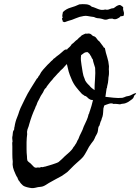

<svg xmlns="http://www.w3.org/2000/svg" viewBox="-20 -880 693 949"><path d="M498 -643.6Q502.9 -618.2 509.8 -597.7Q516.6 -577.1 518.6 -552.7Q518.6 -546.9 518.1 -541Q517.6 -535.2 518.6 -529.3V-517.6Q518.6 -509.8 517.1 -502.9Q515.6 -496.1 515.6 -488.3Q514.6 -470.7 509.8 -454.1Q508.8 -443.4 507.8 -443.8Q506.8 -444.3 506.8 -442.4Q504.9 -431.6 503.9 -421.9Q502.9 -412.1 501 -401.4Q518.6 -399.4 541.5 -397Q564.5 -394.5 585 -396.5Q589.8 -397.5 594.2 -399.4Q598.6 -401.4 603.5 -403.3Q620.1 -405.3 629.9 -411.1Q639.6 -417 653.3 -420.9Q649.4 -410.2 643.6 -408.2Q640.6 -398.4 638.2 -395Q635.7 -391.6 632.8 -389.6Q627.9 -385.7 624 -383.3Q620.1 -380.9 615.2 -377Q599.6 -368.2 590.3 -367.7Q581.1 -367.2 573.2 -364.3Q566.4 -365.2 557.1 -366.2Q547.9 -367.2 541 -366.2Q536.1 -369.1 530.3 -369.1Q524.4 -369.1 518.6 -367.2Q506.8 -363.3 502.9 -361.8Q499 -360.4 495.1 -358.4Q493.2 -352.5 492.7 -349.6Q492.2 -346.7 491.2 -344.7Q490.2 -334 489.7 -323.7Q489.3 -313.5 486.3 -302.7Q482.4 -293.9 482.4 -291.5Q482.4 -289.1 480.5 -285.2Q477.5 -280.3 475.6 -273.4Q473.6 -266.6 471.7 -259.8Q466.8 -254.9 465.8 -248Q464.8 -241.2 463.9 -233.4Q462.9 -225.6 459 -218.3Q455.1 -210.9 451.2 -204.1Q449.2 -199.2 447.3 -194.8Q445.3 -190.4 442.4 -185.5Q430.7 -170.9 419.9 -154.3Q415 -143.6 409.7 -135.3Q404.3 -127 399.4 -117.2Q391.6 -103.5 379.9 -93.3Q368.2 -83 356.4 -72.3Q350.6 -67.4 344.7 -61.5Q338.9 -55.7 334 -50.8Q329.1 -45.9 323.7 -40.5Q318.4 -35.2 313.5 -30.3Q306.6 -25.4 299.3 -20Q292 -14.6 284.2 -9.8Q268.6 -1 253.4 6.8Q238.3 14.6 221.7 24.4Q213.9 29.3 207 33.7Q200.2 38.1 192.4 41Q186.5 43 180.2 43.5Q173.8 43.9 168 44.9Q160.2 46.9 153.3 48.3Q146.5 49.8 137.7 49.8Q127 48.8 113.8 45.4Q100.6 42 93.8 37.1Q81.1 25.4 78.6 20.5Q76.2 15.6 71.3 10.7Q70.3 6.8 68.8 5.4Q67.4 3.9 67.4 0Q60.5 -9.8 56.6 -19.5Q47.9 -38.1 44.4 -52.2Q41 -66.4 43 -82Q41 -97.7 41 -117.7Q41 -137.7 41 -156.2Q41 -163.1 40.5 -169.4Q40 -175.8 42 -180.7Q41 -188.5 40.5 -195.8Q40 -203.1 42 -209Q43 -218.8 43.5 -223.6Q43.9 -228.5 45.9 -233.4Q50.8 -238.3 50.3 -243.2Q49.8 -248 51.8 -252.9Q55.7 -279.3 64.5 -299.8Q67.4 -307.6 70.3 -314.9Q73.2 -322.3 75.2 -330.1Q81.1 -346.7 88.4 -360.4Q95.7 -374 102.5 -389.6Q116.2 -418 131.3 -441.9Q146.5 -465.8 162.1 -491.2Q167 -494.1 168.9 -499.5Q170.9 -504.9 174.8 -507.8Q182.6 -524.4 193.4 -536.1Q204.1 -547.9 214.8 -559.6Q219.7 -563.5 223.6 -567.9Q227.5 -572.3 232.4 -577.1Q235.4 -580.1 238.8 -582.5Q242.2 -585 244.1 -588.9Q248 -590.8 251.5 -593.8Q254.9 -596.7 257.8 -599.6Q261.7 -602.5 265.6 -605.5Q269.5 -608.4 273.4 -611.3Q281.2 -617.2 287.6 -623.5Q293.9 -629.9 301.8 -634.8Q309.6 -635.7 311.5 -635.7Q313.5 -635.7 313.5 -638.7Q325.2 -648.4 328.6 -652.8Q332 -657.2 335 -662.1Q342.8 -667 348.6 -673.3Q354.5 -679.7 362.3 -684.6Q368.2 -691.4 370.6 -693.4Q373 -695.3 376 -697.3Q377.9 -700.2 380.4 -701.7Q382.8 -703.1 383.8 -705.1Q388.7 -707 392.6 -709.5Q396.5 -711.9 402.3 -713.9Q409.2 -712.9 413.6 -713.9Q418 -714.8 421.9 -713.9Q427.7 -712.9 431.2 -709.5Q434.6 -706.1 439.5 -702.1Q451.2 -700.2 457.5 -689.9Q463.9 -679.7 471.7 -674.8Q476.6 -667 482.9 -659.7Q489.3 -652.3 494.1 -643.6ZM421.9 -457Q426.8 -450.2 433.6 -444.8Q440.4 -439.5 447.3 -434.6Q447.3 -460 449.7 -489.7Q452.1 -519.5 450.2 -544.9Q447.3 -555.7 443.8 -565.4Q440.4 -575.2 438.5 -586.9Q434.6 -590.8 433.1 -594.7Q431.6 -598.6 429.7 -602.5Q424.8 -608.4 424.8 -609.9Q424.8 -611.3 422.9 -613.3Q420.9 -615.2 418.5 -617.2Q416 -619.1 414.1 -622.1Q402.3 -623 395 -617.7Q387.7 -612.3 380.9 -607.4Q378.9 -593.8 379.9 -582Q380.9 -570.3 382.8 -559.6Q385.7 -541 388.7 -522.5Q391.6 -503.9 398.4 -490.2Q399.4 -483.4 406.2 -474.1Q413.1 -464.8 421.9 -457ZM291 -542Q286.1 -537.1 281.2 -533.2Q276.4 -529.3 272.5 -523.4Q266.6 -518.6 262.7 -513.7Q258.8 -508.8 253.9 -503.9Q249 -499 245.1 -494.6Q241.2 -490.2 237.3 -484.4Q234.4 -482.4 232.4 -479.5Q230.5 -476.6 227.5 -473.6Q217.8 -460.9 213.9 -456.1Q210 -451.2 208 -446.3Q202.1 -442.4 198.7 -436Q195.3 -429.7 192.4 -422.9Q186.5 -415 181.6 -406.2Q176.8 -397.5 172.9 -388.7Q165 -375 163.6 -370.1Q162.1 -365.2 160.2 -360.4Q156.2 -354.5 153.3 -344.7Q136.7 -309.6 124 -264.6Q122.1 -255.9 118.7 -248Q115.2 -240.2 114.3 -232.4Q113.3 -228.5 113.8 -224.6Q114.3 -220.7 114.3 -216.8Q113.3 -207 112.3 -197.8Q111.3 -188.5 111.3 -177.7Q111.3 -158.2 111.3 -141.6Q111.3 -125 113.3 -107.4Q113.3 -94.7 115.2 -86.9Q117.2 -83 122.1 -79.1Q127 -75.2 130.9 -72.3Q138.7 -64.5 146.5 -56.2Q154.3 -47.9 168 -52.7Q172.9 -49.8 178.7 -52.7Q184.6 -55.7 190.4 -53.7Q195.3 -55.7 200.2 -56.2Q205.1 -56.6 210 -58.6Q217.8 -60.5 225.1 -63Q232.4 -65.4 239.3 -67.4Q247.1 -70.3 254.9 -72.8Q262.7 -75.2 269.5 -79.1Q289.1 -95.7 297.9 -105.5Q304.7 -112.3 311.5 -117.7Q318.4 -123 324.2 -128.9Q329.1 -133.8 334 -139.2Q338.9 -144.5 342.8 -152.3Q345.7 -155.3 348.1 -158.7Q350.6 -162.1 352.5 -166Q357.4 -171.9 359.9 -178.7Q362.3 -185.5 367.2 -192.4Q373 -209 380.9 -223.6Q388.7 -238.3 393.6 -253.9Q402.3 -272.5 408.7 -286.6Q415 -300.8 418 -315.4Q420.9 -318.4 421.4 -322.8Q421.9 -327.1 423.8 -330.1Q428.7 -343.8 432.1 -356.4Q435.5 -369.1 439.5 -384.8Q435.5 -386.7 432.6 -386.2Q429.7 -385.7 426.8 -387.7Q418.9 -390.6 412.6 -397.9Q406.2 -405.3 398.4 -406.2Q394.5 -409.2 392.1 -411.1Q389.6 -413.1 385.7 -415Q370.1 -431.6 356 -449.7Q341.8 -467.8 333 -490.2Q324.2 -509.8 319.3 -526.9Q314.5 -543.9 310.5 -563.5Q304.7 -557.6 300.3 -552.7Q295.9 -547.9 291 -542ZM576.2 -799.8Q570.3 -792 558.1 -787.1Q545.9 -782.2 535.2 -788.1Q530.3 -787.1 519.5 -787.1Q503.9 -780.3 494.1 -783.7Q484.4 -787.1 473.6 -789.1Q458 -790 453.6 -792Q449.2 -793.9 444.3 -795.9Q441.4 -796.9 437.5 -796.9Q433.6 -796.9 429.7 -797.9Q421.9 -798.8 413.1 -800.8Q404.3 -802.7 393.6 -800.8Q373 -797.9 354.5 -789.6Q335.9 -781.2 316.4 -776.4Q309.6 -774.4 302.7 -771.5Q295.9 -768.6 289.1 -775.4Q291 -778.3 287.6 -783.2Q284.2 -788.1 290 -793Q287.1 -798.8 288.1 -805.2Q289.1 -811.5 291 -820.3Q306.6 -835.9 329.1 -842.3Q351.6 -848.6 372.1 -858.4Q387.7 -860.4 405.3 -858.9Q422.9 -857.4 433.6 -846.7Q442.4 -844.7 450.2 -841.3Q458 -837.9 465.8 -835Q473.6 -832 481.4 -831.1Q489.3 -830.1 500 -833Q511.7 -830.1 521 -834.5Q530.3 -838.9 542 -839.8Q547.9 -844.7 555.7 -849.6Q563.5 -854.5 571.3 -855.5Q577.1 -854.5 580.6 -851.1Q584 -847.7 588.9 -844.7Q586.9 -834 590.8 -824.2Q594.7 -814.5 590.8 -801.8Q585 -799.8 581.5 -799.8Q578.1 -799.8 576.2 -799.8Z"/></svg>

Font: Seaweed Script
Style: Regular
Weight: 400
Designer: Squid
Foundry: Font Diner, Inc DBA Neapolitan
Version: Version 1.000